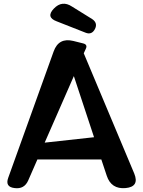

<svg xmlns="http://www.w3.org/2000/svg" viewBox="-20 -1000 767 1027"><path d="M522 -147H180L131 -35Q110 13 58 6Q6 0 24 -49L267 -725Q294 -800 372 -781L424 -768Q450 -762 439 -739L428 -715L698 -72Q727 -1 652 6Q575 13 551 -60ZM219 -237 483 -266 375 -593ZM283 -886Q224 -908 268 -954Q312 -1000 365 -965L473 -898Q504 -877 488 -845Q471 -812 438 -825Z"/></svg>

Font: MaokenZhuyuanTi
Style: Regular
Weight: 400
Designer: Fontworks Inc & LongZhuTi team: ZERO子、时光羊、荆南、频凡、刘鹏、Little White Dog、帆影Magmeta、奈白不弍、白日月球、ChaoTawei、雨三（排名不分先后）
Version: Version 1.000; 20230222